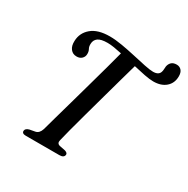

<svg xmlns="http://www.w3.org/2000/svg" viewBox="-171 -915 1046 1067"><g transform="rotate(30 352.5 -381.0)"><path d="M311 -74.5Q304.5 -50.5 326.5 -45.5L363.5 -38Q382 -31.5 380 -19.5Q377.5 0 348.5 0H133.5Q108 0 109 -18Q110 -33.5 133.5 -40L168.5 -46.5Q192 -51 202 -82.5Q209.5 -110.5 225 -165.2Q240.5 -220 259.8 -288.5Q279 -357 298.8 -427.8Q318.5 -498.5 335.5 -560Q352.5 -621.5 362.5 -661Q335.5 -667 311.5 -670.8Q287.5 -674.5 270 -674.5Q227 -674.5 208.8 -660.8Q190.5 -647 190 -623Q189 -605.5 196 -593Q203 -580.5 202.5 -564Q202.5 -546.5 189.8 -534.2Q177 -522 156.5 -522.5Q132 -522.5 117.5 -541.2Q103 -560 104.5 -592Q106 -644 146.2 -678Q186.5 -712 263 -712Q298 -712 341.8 -704.5Q385.5 -697 429.8 -687Q474 -677 510.8 -669.2Q547.5 -661.5 567.5 -661.5Q602.5 -661.5 610.5 -685.5Q613.5 -694.5 613.8 -703.5Q614 -712.5 615 -722Q618 -739.5 629.5 -750.8Q641 -762 663 -762Q681.5 -762 693.5 -748.8Q705.5 -735.5 705 -709.5Q704.5 -667 675 -641.2Q645.5 -615.5 595.5 -615.5Q572.5 -615.5 538 -622.2Q503.5 -629 465 -638Q453.5 -597 436.2 -535.8Q419 -474.5 399.8 -404.8Q380.5 -335 362.2 -268.8Q344 -202.5 330.2 -150.8Q316.5 -99 311 -74.5Z"/></g></svg>

Font: Fraunces 9pt S000
Style: Italic
Weight: 400
Italic angle: -16°
Version: Version 1.000; ttfautohint (v1.8.3)